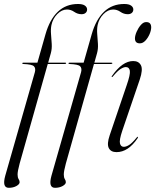

<svg xmlns="http://www.w3.org/2000/svg" viewBox="-42 -736 759 939"><path d="M67 -426.5Q67 -429.5 72 -429.5H141L180.5 -568.5Q201 -640.5 240.8 -678.5Q280.5 -716.5 339.5 -716.5Q362 -716.5 373 -708.8Q384 -701 384 -689.5Q384 -679.5 376.8 -673Q369.5 -666.5 357 -666.5Q337.5 -666.5 321 -678Q304.5 -689.5 285.5 -689.5Q260 -689.5 238 -667Q216 -644.5 209.5 -613.5Q205.5 -593.5 207.5 -569.5Q209.5 -545.5 211 -521.2Q212.5 -497 206.5 -475.5L193.5 -429.5H277Q281.5 -429.5 281.5 -427Q281.5 -423 273.5 -423H191.5L54 64Q44 101 44 117.5Q44 132 49 139.8Q54 147.5 54 155Q54 165 38.2 173.8Q22.5 182.5 1 182.5Q-32.5 182.5 -16.5 124L128.5 -383Q133.5 -402 124 -411.8Q114.5 -421.5 72.5 -423Q67 -423 67 -426.5ZM293 -426.5Q293 -429.5 298 -429.5H367L406.5 -568.5Q427 -640.5 466.8 -678.5Q506.5 -716.5 565.5 -716.5Q588 -716.5 599 -708.8Q610 -701 610 -689.5Q610 -679.5 602.8 -673Q595.5 -666.5 583 -666.5Q563.5 -666.5 547 -678Q530.5 -689.5 511.5 -689.5Q486 -689.5 464 -667Q442 -644.5 435.5 -613.5Q431.5 -593.5 433.5 -569.5Q435.5 -545.5 437 -521.2Q438.5 -497 432.5 -475.5L419.5 -429.5H503Q507.5 -429.5 507.5 -427Q507.5 -423 499.5 -423H417.5L280 64Q270 101 270 117.5Q270 132 275 139.8Q280 147.5 280 155Q280 165 264.2 173.8Q248.5 182.5 227 182.5Q193.5 182.5 209.5 124L354.5 -383Q359.5 -402 350 -411.8Q340.5 -421.5 298.5 -423Q293 -423 293 -426.5ZM642 -524Q618 -524 618 -548Q618 -561.5 626 -580.2Q634 -599 646.5 -613.5Q659 -628 672.5 -628Q686.5 -628 692 -620.8Q697.5 -613.5 697.5 -604Q697.5 -587.5 689.5 -569Q681.5 -550.5 669 -537.2Q656.5 -524 642 -524ZM556 -96.5Q540.5 -50.5 544.8 -34.2Q549 -18 563.5 -18Q575 -18 589.8 -27.2Q604.5 -36.5 626.5 -63.5Q630 -68 632 -67Q634 -65.5 631 -60Q585 8 528 8Q500 8 490 -12Q480 -32 494.5 -74.5L577.5 -319Q596 -372 593 -390Q590 -408 573.5 -408Q563 -408 548 -398.8Q533 -389.5 510 -362Q507 -358 504.5 -359.5Q503 -360.5 505.5 -364.5Q556.5 -437.5 609.5 -437.5Q636.5 -437.5 647.2 -416.8Q658 -396 641.5 -347Z"/></svg>

Font: Fraunces 144pt S000 Light
Style: Italic
Weight: 300
Italic angle: -16°
Version: Version 1.000; ttfautohint (v1.8.3)